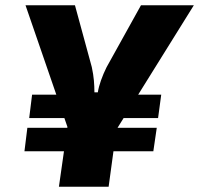

<svg xmlns="http://www.w3.org/2000/svg" viewBox="-20 -710 757 730"><path d="M717 -690 420 -213 241 -214 77 -690H265L329 -455Q335 -427 337 -404Q339 -381 339 -359H352Q355 -379 364 -404.5Q373 -430 385 -454L516 -690ZM437 -323 393 0H204L250 -323ZM576 -224 563 -135H73L84 -224ZM593 -350 581 -261H91L102 -350Z"/></svg>

Font: Exo 2 ExtraBold
Style: Italic
Weight: 800
Italic angle: -8°
Designer: Natanael Gama
Foundry: Natanael Gama
Version: Version 2.010